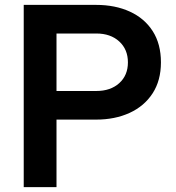

<svg xmlns="http://www.w3.org/2000/svg" viewBox="-20 -765 720 785"><path d="M77 0V-745H373Q451 -745 511 -717.5Q571 -690 604.5 -637.5Q638 -585 638 -510Q638 -436 604 -383.5Q570 -331 510 -303.5Q450 -276 373 -276H211V0ZM211 -393H374Q432 -393 467.5 -425Q503 -457 503 -510Q503 -563 467.5 -595.5Q432 -628 374 -628H211Z"/></svg>

Font: Plus Jakarta Text
Style: Bold
Weight: 700
Designer: Gumpita Rahayu
Foundry: Tokotype Studio
Version: Version 1.000